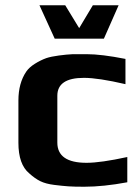

<svg xmlns="http://www.w3.org/2000/svg" viewBox="-20 -700 522 730"><path d="M130 -680H228L281 -593L333 -680H431L375 -553H188ZM186 3Q154 -1 133.5 -11Q113 -21 91 -41Q50 -75 50 -157V-318Q50 -384 80 -428Q91 -444 112.5 -457.5Q134 -471 156 -479Q174 -485 204 -489Q234 -493 257 -494H310Q366 -494 457 -476V-380Q354 -404 299 -404Q198 -404 198 -336V-158Q198 -81 309 -81Q363 -81 464 -103V-7Q373 10 300 10Q262 10 240 8.5Q218 7 186 3Z"/></svg>

Font: Play
Style: Bold
Weight: 700
Designer: Jonas Hecksher (Cyrillic expansion: Cyreal)
Foundry: Jonas Hecksher, Playtype, e-types AS
Version: Version 2.101; ttfautohint (v1.5.65-e2d9)